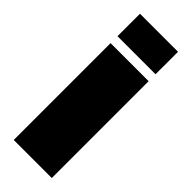

<svg xmlns="http://www.w3.org/2000/svg" viewBox="-242 -757 785 785"><g transform="rotate(45 150.0 -365.0)"><path d="M40 0V-560H260V0ZM40 -600V-730H260V-600Z"/></g></svg>

Font: Tektur Black
Style: Regular
Weight: 900
Designer: Adam Jagosz
Foundry: Adam Jagosz
Version: Version 1.005;gftools[0.9.30]